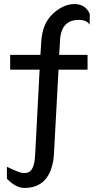

<svg xmlns="http://www.w3.org/2000/svg" viewBox="-20 -763 480 945"><path d="M421 -641 422 -694Q401 -743 346 -743Q292 -743 240 -695Q188 -647 183 -557L179 -493H30V-420H175L153 0Q149 84 109 88Q104 89 90 88Q75 87 14 58V117Q59 162 100 162Q229 162 245 5L268 -420H411V-493H271L275 -552Q276 -665 367 -665Q409 -665 421 -641Z"/></svg>

Font: Sawarabi Gothic
Style: Regular
Weight: 400
Designer: mshio (mshio@users.sourceforge.jp)
Version: Version 20141215